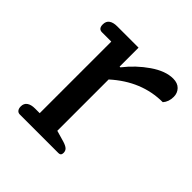

<svg xmlns="http://www.w3.org/2000/svg" viewBox="-142 -609 717 717"><g transform="rotate(45 217.0 -250.0)"><path d="M45 -24Q45 -40 56.5 -48Q68 -56 88 -56H113V-434H64Q45 -434 45 -457Q45 -474 56.5 -482Q68 -490 88 -490H201V-390H205Q241 -436 287.5 -468Q334 -500 374 -500Q398 -500 411 -486.5Q424 -473 424 -453Q424 -427 409 -410Q298 -410 206 -327V-56L251 -43Q267 -38 274 -31.5Q281 -25 281 -14Q281 0 268 0H64Q55 0 50 -6.5Q45 -13 45 -24Z"/></g></svg>

Font: Maitree Medium
Style: Regular
Weight: 500
Designer: CadsonDemak Team
Foundry: CadsonDemak
Version: Version 1.000